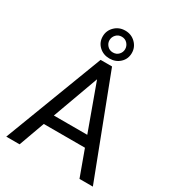

<svg xmlns="http://www.w3.org/2000/svg" viewBox="-220 -1074 1093 1201"><g transform="rotate(30 326.0 -473.5)"><path d="M543 0 475.1 -186H177.7L110.4 0H14.2L285.2 -710.9H367.7L639.6 0ZM206.1 -263.2H447.3L326.7 -594.7ZM223.1 -845.2Q223.1 -887.2 253.4 -917Q283.7 -946.8 328.1 -946.8Q372.6 -946.8 402.8 -917Q433.1 -887.2 433.1 -845.2Q433.1 -802.2 402.8 -773.9Q372.6 -745.6 328.1 -745.6Q283.7 -745.6 253.4 -773.9Q223.1 -802.2 223.1 -845.2ZM271.5 -845.2Q271.5 -823.7 287.4 -806.4Q303.2 -789.1 328.1 -789.1Q353 -789.1 368.9 -805.9Q384.8 -822.8 384.8 -845.2Q384.8 -868.2 368.9 -885.5Q353 -902.8 328.1 -902.8Q303.2 -902.8 287.4 -885.5Q271.5 -868.2 271.5 -845.2Z"/></g></svg>

Font: Vazirmatn UI FD
Style: Regular
Weight: 400
Designer: Saber Rastikerdar
Foundry: Saber Rastikerdar
Version: Version 33.003